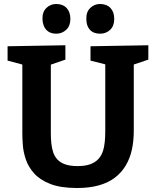

<svg xmlns="http://www.w3.org/2000/svg" viewBox="-20 -931 782 963"><path d="M434 -699 724 -704V-632L635 -602L651 -638V-275Q651 -224 641.5 -180.5Q632 -137 611 -101.5Q590 -66 557 -40.5Q524 -15 476.5 -1.5Q429 12 367 12Q284 12 232 -8.5Q180 -29 151 -61.5Q122 -94 109.5 -131.5Q97 -169 94.5 -203.5Q92 -238 92 -262V-637L108 -603L18 -627V-699L308 -704V-632L221 -602L235 -637V-262Q235 -236 237.5 -211.5Q240 -187 247 -166.5Q254 -146 268.5 -130.5Q283 -115 307.5 -106.5Q332 -98 369 -98Q407 -98 432 -107Q457 -116 472.5 -132.5Q488 -149 495.5 -171Q503 -193 505.5 -219.5Q508 -246 508 -275V-638L521 -605L434 -627ZM482 -762Q449 -762 431 -781.5Q413 -801 413 -836Q412 -871 432.5 -891Q453 -911 482 -911Q515 -911 534 -891Q553 -871 553 -836Q553 -801 532.5 -781.5Q512 -762 482 -762ZM262 -762Q230 -762 212 -781.5Q194 -801 193 -836Q192 -871 212.5 -891Q233 -911 262 -911Q295 -911 314 -891Q333 -871 333 -836Q333 -801 312 -781.5Q291 -762 262 -762Z"/></svg>

Font: Bitter Thin
Style: Bold
Weight: 700
Version: Version 3.021